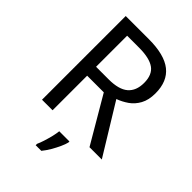

<svg xmlns="http://www.w3.org/2000/svg" viewBox="-268 -825 1158 1158"><g transform="rotate(45 311.0 -246.5)"><path d="M294 -714Q427 -714 490.5 -663.5Q554 -613 554 -511Q554 -454 533 -416Q512 -378 479.5 -355.5Q447 -333 411 -320L607 0H502L329 -295H187V0H97V-714ZM289 -636H187V-371H294Q381 -371 421 -405.5Q461 -440 461 -507Q461 -577 419 -606.5Q377 -636 289 -636ZM392 70Q388 88 375.5 115.5Q363 143 346.5 171Q330 199 312 221H264V209Q272 192 280.5 165.5Q289 139 296 110.5Q303 82 305 61H392Z"/></g></svg>

Font: Noto Sans Hatran
Style: Regular
Weight: 400
Designer: Monotype Design Team
Foundry: Monotype Imaging Inc.
Version: Version 2.001; ttfautohint (v1.8.4.7-5d5b)